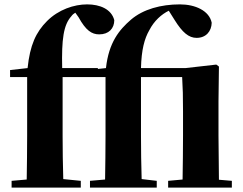

<svg xmlns="http://www.w3.org/2000/svg" viewBox="-20 -857 1108 877"><path d="M812 0H1039V-31L980 -36L978 -238V-393L980 -553L968 -562L827 -546H624C626 -630 640 -681 662 -719C684 -762 718 -792 751 -808L778 -765C813 -709 842 -684 878 -684C921 -684 946 -714 947 -753C936 -808 872 -837 802 -837C715 -837 634 -815 578 -767C525 -721 477 -664 464 -546L427 -542V-546H264C261 -678 270 -743 306 -783C311 -790 317 -795 324 -799L339 -778C372 -718 399 -700 433 -700C477 -700 502 -727 502 -765C489 -815 437 -837 378 -837C318 -837 247 -813 195 -761C144 -710 117 -651 106 -546L26 -537V-505H104V-238C104 -171 103 -104 102 -37L33 -31V0H349V-31L269 -39C267 -105 266 -172 266 -238V-495V-505H462V-238C462 -171 461 -104 460 -37L391 -31V0H696V-31L627 -39C625 -105 624 -172 624 -238V-505H812C815 -455 816 -417 816 -348V-238C816 -182 815 -96 814 -37L748 -31V0Z"/></svg>

Font: Noto Serif CJK HK Black
Style: Regular
Weight: 900
Designer: Ryoko NISHIZUKA 西塚涼子 (kana & ideographs); Frank Grießhammer (Latin, Greek & Cyrillic); Wenlong ZHANG 张文龙 (bopomofo); San
Foundry: Adobe
Version: Version 2.001;hotconv 1.1.0;makeotfexe 2.6.0